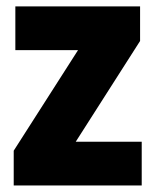

<svg xmlns="http://www.w3.org/2000/svg" viewBox="-20 -568 469 588"><path d="M22 0V-106.5L219 -414.5H27V-548.5H409V-442.5L212 -134H414V0Z"/></svg>

Font: Encode Sans Cnd XBd
Style: Regular
Weight: 800
Width: 3
Designer: Multiple Designers
Foundry: Impallari Type
Version: Version 3.002; ttfautohint (v1.8.3) -l 8 -r 50 -G 200 -x 14 